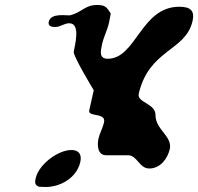

<svg xmlns="http://www.w3.org/2000/svg" viewBox="-20 -674 793 768"><path d="M374 -120C368 -93 370 -53 405 -53H492C529 -53 537 0 577 0C621 0 650 -39 659 -77C671 -129 602 -155 602 -213C603 -261 527 -263 535 -299C576 -477 722 -469 750 -589C760 -632 741 -647 697 -647C543 -647 525 -439 411 -439C376 -439 382 -468 388 -496C395 -528 409 -552 416 -583C417 -589 422 -615 423 -620C406 -647 400 -654 368 -654C320 -654 309 -626 262 -613C249 -610 184 -625 175 -587C171 -569 187 -566 201 -566C221 -566 237 -581 257 -581C305 -581 278 -489 275 -467C272 -451 346 -328 355 -313L337 -233C330 -204 406 -226 396 -184C391 -162 379 -142 374 -120ZM123 38C119 54 118 66 136 73C140 73 159 74 163 74C221 74 286 38 301 -25C308 -54 297 -74 266 -74C212 -74 136 -17 123 38Z"/></svg>

Font: Charger
Style: OversprayIt
Weight: 400
Designer: Jasper
Foundry: Cannot Into Space Fonts
Version: Version 0.980